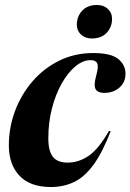

<svg xmlns="http://www.w3.org/2000/svg" viewBox="-20 -738 524 771"><path d="M344 -496.5Q313 -496.5 283 -471.8Q253 -447 228.2 -403.5Q203.5 -360 188.8 -303.2Q174 -246.5 174 -182.5Q174 -131.5 192.5 -108.2Q211 -85 251.5 -85Q296 -85 336 -112.2Q376 -139.5 417.5 -212L424.5 -211.5Q391 -124.5 354.8 -75.5Q318.5 -26.5 276.8 -6.8Q235 13 185 13Q100.5 13 58 -32.5Q15.5 -78 15.5 -154Q15.5 -225.5 40.2 -292Q65 -358.5 110.5 -411.2Q156 -464 218 -494.5Q280 -525 354.5 -525Q425.5 -525 454.8 -501.2Q484 -477.5 484 -441.5Q484 -408 459.8 -386.5Q435.5 -365 399 -365Q372.5 -365 364 -380Q355.5 -395 366 -433Q376.5 -470.5 370.5 -483.5Q364.5 -496.5 344 -496.5ZM349 -583.5Q322 -583.5 305.2 -599.2Q288.5 -615 288.5 -638.5Q288.5 -672 310 -695Q331.5 -718 369.5 -718Q396.5 -718 413.2 -702.2Q430 -686.5 430 -663Q430 -629.5 408.5 -606.5Q387 -583.5 349 -583.5Z"/></svg>

Font: Newsreader 72pt
Style: Bold Italic
Weight: 700
Italic angle: -17°
Designer: Hugues Gentile
Foundry: Production Type
Version: Version 1.003; ttfautohint (v1.8.3)